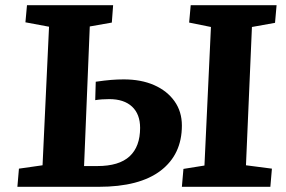

<svg xmlns="http://www.w3.org/2000/svg" viewBox="-20 -720 1102 740"><path d="M169 -617 78 -634 84 -700H416L411 -633L326 -618L304 -80H355Q439 -80 479.5 -117.5Q520 -155 520 -227Q520 -280 489 -309Q458 -338 401 -338Q371 -338 347 -334L349 -405Q384 -410 408 -412Q432 -414 457 -414Q524 -414 574 -392Q624 -370 652.5 -330Q681 -290 681 -236Q681 -125 599.5 -62.5Q518 0 360 0H47L53 -70L144 -83ZM793 -616 709 -633 715 -700H1046L1040 -632L951 -616L928 -83L1028 -70L1022 0H681L687 -69L768 -82Z"/></svg>

Font: Literata 7pt
Style: Bold Italic
Weight: 700
Italic angle: -2°
Designer: Latin by Veronika Burian and Jose Scaglione. Greek by Irene Vlachou. Cyrillic by Vera Evstafieva
Foundry: TypeTogether
Version: Version 3.002